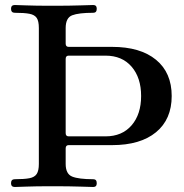

<svg xmlns="http://www.w3.org/2000/svg" viewBox="-20 -746 734 766"><path d="M39 0Q24 0 24 -15Q24 -31 39 -31Q77 -31 97.5 -35Q118 -39 126.5 -52Q135 -65 135 -92V-634Q135 -662 126.5 -674.5Q118 -687 97.5 -691Q77 -695 39 -695Q24 -695 24 -711Q24 -726 39 -726Q49 -726 85 -724.5Q121 -723 188 -723Q259 -723 300.5 -724.5Q342 -726 352 -726Q366 -726 366 -711Q366 -695 352 -695Q294 -695 268 -685Q242 -675 242 -634V-572Q242 -559 254 -559H427Q540 -559 602.5 -507.5Q665 -456 665 -363Q665 -270 602.5 -218.5Q540 -167 427 -167H254Q242 -167 242 -154V-92Q242 -52 268 -41.5Q294 -31 352 -31Q366 -31 366 -15Q366 0 352 0Q342 0 300.5 -1.5Q259 -3 188 -3Q121 -3 85 -1.5Q49 0 39 0ZM254 -202H401Q467 -202 505 -246Q543 -290 543 -363Q543 -436 505 -480Q467 -524 401 -524H254Q242 -524 242 -511V-215Q242 -202 254 -202Z"/></svg>

Font: Zen Old Mincho SemiBold
Style: Regular
Weight: 600
Version: Version 1.500